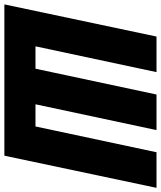

<svg xmlns="http://www.w3.org/2000/svg" viewBox="48 -808 754 901"><g transform="rotate(90 425.5 -357.0)"><path d="M-4.9 0 146 -713.9H313L191.9 -146H296.9L418 -713.9H585L463.9 -146H567.9L689 -713.9H856L705.1 0Z"/></g></svg>

Font: Open Sans Condensed ExtraBold
Style: Italic
Weight: 800
Width: 3
Italic angle: -12°
Designer: Monotype Design Team
Foundry: Monotype Imaging Inc.
Version: Version 3.003; ttfautohint (v1.8.4)